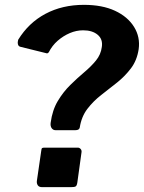

<svg xmlns="http://www.w3.org/2000/svg" viewBox="-20 -772 593 792"><path d="M299 -19Q297 -6 292 -3Q287 0 272 0H154Q141 0 136 -7.5Q131 -15 132 -25L150 -149Q151 -159 153.5 -161Q156 -163 164 -163H301Q308 -163 313 -157Q318 -151 316 -142ZM64 -579Q56 -581 54 -589.5Q52 -598 55 -608Q98 -678 167.5 -715Q237 -752 326 -752Q402 -752 454.5 -727.5Q507 -703 533 -661Q559 -619 552 -569Q545 -523 520.5 -490.5Q496 -458 463.5 -432Q431 -406 398 -380.5Q365 -355 340.5 -323Q316 -291 309 -246Q307 -235 291 -235H209Q199 -235 193 -243.5Q187 -252 189 -266Q196 -318 218.5 -355.5Q241 -393 270 -421.5Q299 -450 327.5 -474Q356 -498 376 -522.5Q396 -547 400 -578Q405 -610 383 -628.5Q361 -647 323 -647Q295 -647 268 -635.5Q241 -624 218 -604Q195 -584 181 -556Q176 -551 173 -552Q170 -553 161 -555Z"/></svg>

Font: Libre Franklin Thin
Style: Bold Italic
Weight: 700
Italic angle: -8°
Version: Version 3.000